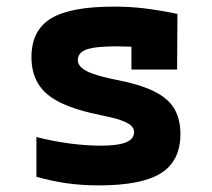

<svg xmlns="http://www.w3.org/2000/svg" viewBox="-20 -550 640 580"><path d="M279 10Q226 10 181 3.5Q136 -3 90 -16V-136Q141 -123 191 -116.5Q241 -110 284 -110Q336 -110 360.5 -120Q385 -130 385 -151Q385 -163 375 -171.5Q365 -180 343 -187.5Q321 -195 285 -202Q210 -217 163.5 -239.5Q117 -262 96 -296Q75 -330 75 -377Q75 -458 133.5 -494Q192 -530 324 -530Q371 -530 414 -525Q457 -520 516 -508L515 -340H377V-480L437 -405Q404 -408 378 -409Q352 -410 332 -410Q268 -410 241.5 -400.5Q215 -391 215 -368Q215 -356 226.5 -345.5Q238 -335 262.5 -326.5Q287 -318 326 -310Q400 -296 443.5 -275Q487 -254 506 -222.5Q525 -191 525 -145Q525 -64 466.5 -27Q408 10 279 10Z"/></svg>

Font: M PLUS Code Latin Expanded
Style: Bold
Weight: 700
Width: 7
Designer: Coji Morishita
Foundry: UNDERFOREST DESIGN
Version: Version 1.002; ttfautohint (v1.8.3)